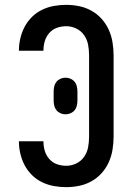

<svg xmlns="http://www.w3.org/2000/svg" viewBox="-20 -763 540 791"><path d="M253 8Q227 8 202 3.5Q177 -1 154 -12Q131 -23 112.5 -41Q94 -59 82 -81.5Q70 -104 64 -129Q58 -154 58 -179V-181H159V-180Q159 -160 164.5 -141.5Q170 -123 183 -108Q196 -93 214.5 -86.5Q233 -80 253 -80Q274 -80 294 -89.5Q314 -99 326.5 -117Q339 -135 343 -156.5Q347 -178 347 -200V-535Q347 -557 343 -578.5Q339 -600 326.5 -618Q314 -636 294 -645.5Q274 -655 253 -655Q233 -655 214.5 -648.5Q196 -642 183 -627Q170 -612 164.5 -593.5Q159 -575 159 -555V-554H58V-556Q58 -581 64 -606Q70 -631 82 -653.5Q94 -676 112.5 -694Q131 -712 154 -723Q177 -734 202 -738.5Q227 -743 253 -743Q280 -743 306.5 -737.5Q333 -732 356.5 -719Q380 -706 398.5 -685.5Q417 -665 428 -640.5Q439 -616 443.5 -589Q448 -562 448 -535V-200Q448 -173 443.5 -146Q439 -119 428 -94.5Q417 -70 398.5 -49.5Q380 -29 356.5 -16Q333 -3 306.5 2.5Q280 8 253 8ZM250 -292Q239 -292 229 -296.5Q219 -301 212.5 -309Q206 -317 203.5 -327.5Q201 -338 201 -349V-386Q201 -397 203.5 -407.5Q206 -418 212.5 -426Q219 -434 229 -438.5Q239 -443 250 -443Q261 -443 271 -438.5Q281 -434 287.5 -426Q294 -418 296.5 -407.5Q299 -397 299 -386V-349Q299 -338 296.5 -327.5Q294 -317 287.5 -309Q281 -301 271 -296.5Q261 -292 250 -292Z"/></svg>

Font: Iosevka SS18 Semibold
Style: Regular
Weight: 600
Monospace: yes
Designer: Belleve Invis
Foundry: Belleve Invis
Version: Version 25.1.1; ttfautohint (v1.8.4)